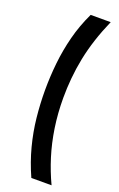

<svg xmlns="http://www.w3.org/2000/svg" viewBox="-155 -748 548 883"><g transform="rotate(20 119.0 -307.0)"><path d="M224 -706Q201 -654 184 -602Q167 -550 157 -500Q147 -450 142.5 -401Q138 -352 138 -305Q138 -229 148.5 -159.5Q159 -90 178.5 -27.5Q198 35 225 92H126Q96 25 78.5 -42Q61 -109 54 -176Q47 -243 47 -309Q47 -375 54 -441.5Q61 -508 78 -574.5Q95 -641 126 -706Z"/></g></svg>

Font: Bricolage Grotesque 36pt Condensed
Style: Regular
Weight: 400
Width: 3
Designer: Mathieu Triay
Foundry: Atelier Triay
Version: Version 1.001;gftools[0.9.33.dev8+g029e19f]